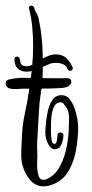

<svg xmlns="http://www.w3.org/2000/svg" viewBox="-22 -585 325 678"><path d="M133 73Q106 73 88.5 55Q71 37 62 12.5Q53 -12 53 -33Q53 -56 54 -73Q55 -90 56 -114Q58 -150 67 -190.5Q76 -231 80 -262L90 -334Q86 -333 81 -332.5Q76 -332 71 -332Q53 -332 41 -343Q29 -354 29 -375Q29 -385 38 -385Q48 -385 48 -374H49Q49 -351 71 -351Q79 -351 92 -356Q95 -389 95 -423Q95 -456 92 -489Q89 -522 81 -553Q81 -554 80.5 -555Q80 -556 80 -557Q80 -565 89 -565Q96 -565 99 -557Q101 -547 106.5 -539Q112 -531 114 -521Q121 -490 125 -453.5Q129 -417 129 -379Q140 -384 151 -388.5Q162 -393 174 -393Q199 -393 213 -379Q227 -365 234 -348Q235 -347 235 -344Q235 -335 225 -335Q219 -335 216 -342Q212 -353 201 -358Q190 -363 175 -363Q162 -363 151 -358.5Q140 -354 129 -349Q129 -324 127.5 -300Q126 -276 122 -256Q117 -225 115 -186Q113 -147 111 -112Q110 -99 109.5 -88.5Q109 -78 109 -67Q109 -60 109.5 -52Q110 -44 110 -35Q110 -29 109.5 -20.5Q109 -12 109 -2Q109 17 113.5 33.5Q118 50 131 50Q137 50 144 47Q173 34 190 1.5Q207 -31 214 -69Q221 -107 221 -136Q221 -145 221.5 -153Q222 -161 222 -168Q222 -180 219 -191Q216 -202 206 -214Q202 -220 199 -221.5Q196 -223 194 -224Q178 -224 170.5 -211Q163 -198 160.5 -179Q158 -160 158 -142Q158 -124 158 -115Q158 -106 160 -91.5Q162 -77 171 -77Q177 -77 179 -90Q181 -103 181 -108Q181 -117 191 -117Q201 -117 202 -108Q202 -95 195.5 -76.5Q189 -58 171 -58Q161 -58 153.5 -68Q146 -78 142 -91.5Q138 -105 138 -115Q138 -127 140 -148.5Q142 -170 147 -193Q152 -216 163.5 -232.5Q175 -249 195 -249Q212 -249 223 -236Q234 -223 241 -203.5Q248 -184 251 -165.5Q254 -147 254 -136Q254 -101 247.5 -60.5Q241 -20 223 14Q205 48 170 64Q149 73 133 73ZM46 -271Q15 -269 6.5 -275Q-2 -281 -2 -290Q-2 -301 8.5 -304Q19 -307 39 -309Q44 -310 52 -310Q60 -310 70 -310Q101 -310 144 -309Q187 -308 216 -309Q230 -309 230 -295Q230 -289 222.5 -282.5Q215 -276 195 -274Q176 -273 154 -272.5Q132 -272 112 -272Q91 -272 73.5 -272Q56 -272 46 -271Z"/></svg>

Font: Ruge Boogie
Style: Regular
Weight: 400
Designer: Robert E. Leuschke
Foundry: Robert E. Leuschke
Version: Version 1.010; ttfautohint (v1.8.3)